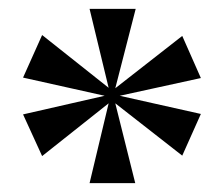

<svg xmlns="http://www.w3.org/2000/svg" viewBox="-20 -780 505 433"><path d="M182 -367 225 -547 75 -428 32 -522 216 -564 32 -605 75 -701 225 -582 182 -760H286L240 -581L391 -699L433 -604L250 -564L433 -523L391 -429L240 -547L285 -367Z"/></svg>

Font: Noto Serif Display SemiCondensed
Style: Bold
Weight: 700
Width: 4
Designer: Monotype Design Team
Foundry: Monotype Imaging Inc.
Version: Version 2.009